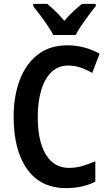

<svg xmlns="http://www.w3.org/2000/svg" viewBox="-20 -957 559 987"><path d="M331 -620Q279 -620 244 -586Q209 -552 191.5 -492Q174 -432 174 -356Q174 -232 215.5 -163Q257 -94 335 -94Q371 -94 404 -104Q437 -114 470 -128V-23Q404 10 320 10Q189 10 119.5 -87.5Q50 -185 50 -357Q50 -462 81.5 -545.5Q113 -629 174.5 -676.5Q236 -724 326 -724Q415 -724 492 -681L454 -582Q425 -599 394.5 -609.5Q364 -620 331 -620ZM254 -777Q243 -798 225 -825Q207 -852 187 -878.5Q167 -905 151 -925V-937H223Q265 -903 311 -850Q335 -878 356.5 -898Q378 -918 401 -937H472V-925Q456 -906 436.5 -879.5Q417 -853 398.5 -826Q380 -799 369 -777Z"/></svg>

Font: Noto Sans Ethiopic Condensed SemiBold
Style: Regular
Weight: 600
Width: 3
Designer: Monotype Design Team
Foundry: Monotype Imaging Inc.
Version: Version 2.102; ttfautohint (v1.8.4.7-5d5b)